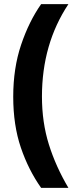

<svg xmlns="http://www.w3.org/2000/svg" viewBox="-20 -751 359 929"><path d="M44 -283Q44 -421 82 -534Q120 -647 179 -731H311Q183 -538 183 -284Q183 -159 216.5 -52Q250 55 311 158H179Q118 72 81 -36.5Q44 -145 44 -283Z"/></svg>

Font: Noto Sans Myanmar UI ExtraCondensed ExtraBold
Style: Regular
Weight: 800
Width: 2
Designer: Monotype Design Team
Foundry: Monotype Imaging Inc.
Version: Version 2.103; ttfautohint (v1.8.4.7-5d5b)